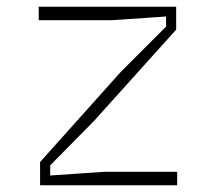

<svg xmlns="http://www.w3.org/2000/svg" viewBox="-20 -550 640 570"><path d="M506 0H99V-69L339 -337L473 -471V-501L311 -490H95V-530H503V-462L260 -192L129 -59V-29L289 -40H506Z"/></svg>

Font: Fliege Mono Thin
Style: Regular
Weight: 100
Version: Version 0.020;Glyphs 3.3 (3306)